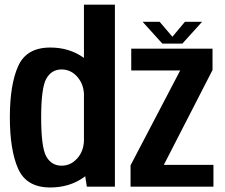

<svg xmlns="http://www.w3.org/2000/svg" viewBox="-20 -805 972 828"><path d="M354.5 0 347.5 -45Q344.5 -42.5 341 -40Q279.5 3.5 196.5 3.5Q94.5 3.5 58.5 -76.8Q22.5 -157 22.5 -299Q22.5 -440.5 58.5 -520.2Q94.5 -600 196.5 -600Q279.5 -600 341 -556Q341.5 -556 342 -555.5V-785H475.5V0ZM342 -195.5V-401Q339.5 -443.5 314 -473Q286 -505.5 245.5 -505.5Q202.5 -505.5 180 -466.2Q157.5 -427 157.5 -298.5Q157.5 -168.5 180 -129.5Q202.5 -90.5 245.5 -90.5Q286 -90.5 314 -123Q339.5 -152 342 -195.5ZM543 0V-92L757 -501H546V-595H896.5V-503L686.5 -94H900.5V0ZM680 -617 595 -711H668.5L723.5 -646.5L777.5 -711H851.5L766.5 -617Z"/></svg>

Font: Anybody SemiBold
Style: Regular
Weight: 600
Designer: Tyler Finck
Foundry: Etcetera Type Company
Version: Version 1.010; ttfautohint (v1.8.3) -l 8 -r 50 -G 200 -x 14 